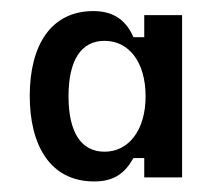

<svg xmlns="http://www.w3.org/2000/svg" viewBox="-20 -678 407 355"><path d="M154.2 -342.5C192.5 -342.5 211.7 -359.2 226.7 -385.8H246.7V-350H316.7V-650H246.7V-609.2H226.7C213.3 -640 190.8 -657.5 152.5 -657.5C74.2 -657.5 35 -594.2 35 -500.8C35 -410.8 71.7 -342.5 154.2 -342.5ZM173.3 -397.5C130 -397.5 106.7 -433.3 106.7 -500C106.7 -566.7 130 -602.5 173.3 -602.5C218.3 -602.5 249.2 -563.3 249.2 -500C249.2 -436.7 217.5 -397.5 173.3 -397.5Z"/></svg>

Font: Familjen Grotesk
Style: Regular
Weight: 400
Designer: Anders Wikstroem, Jonas Baeckman, Matilda Gysing, Kristian Moeller
Foundry: Familjen STHLM AB
Version: Version 2.000